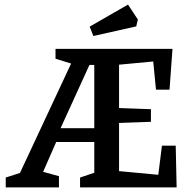

<svg xmlns="http://www.w3.org/2000/svg" viewBox="-20 -817 819 837"><path d="M5 -43 67 -63 290 -540 222 -561V-604H732L719 -426H660L648 -549L499 -535V-346L638 -341V-286L499 -281V-71L670 -55L686 -182H746L750 0H329V-43L391 -64V-198H225L168 -68L237 -49V0H5ZM391 -258V-534H370L244 -258ZM371 -701 538 -797 581 -732 574 -702 387 -660Z"/></svg>

Font: Grenze Medium
Style: Regular
Weight: 500
Designer: Renata Polastri
Foundry: Omnibus-Type
Version: Version 1.002; ttfautohint (v1.8)